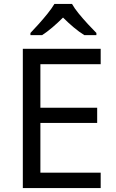

<svg xmlns="http://www.w3.org/2000/svg" viewBox="-20 -964 596 984"><path d="M496 0H97V-714H496V-635H187V-412H478V-334H187V-79H496ZM349 -944Q361 -922 383.5 -894.5Q406 -867 430.5 -840.5Q455 -814 474 -795V-784H412Q386 -800 358 -823.5Q330 -847 303 -874Q276 -847 249 -824Q222 -801 196 -784H136V-795Q155 -815 178.5 -841Q202 -867 224 -894.5Q246 -922 259 -944Z"/></svg>

Font: Noto Sans Multani
Style: Regular
Weight: 400
Designer: Monotype Design Team
Foundry: Monotype Imaging Inc.
Version: Version 2.002; ttfautohint (v1.8.4.7-5d5b)